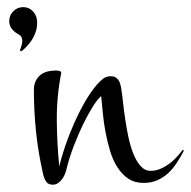

<svg xmlns="http://www.w3.org/2000/svg" viewBox="-20 -484 526 528"><path d="M485.8 -69.8Q476.6 -52.2 466.1 -36.1Q455.6 -20 442.4 -7.8Q429.2 4.4 412.6 11.7Q396 19 374.5 19Q350.1 19 332.5 7.1Q314.9 -4.9 302.5 -24.7Q290 -44.4 282.5 -69.8Q274.9 -95.2 270 -121.6Q265.1 -147.9 262.7 -173.6Q260.3 -199.2 258.3 -219.7Q249 -212.4 235.8 -191.7Q222.7 -170.9 209 -143.1Q195.3 -115.2 182.9 -82.5Q170.4 -49.8 162.6 -18.1Q161.1 -11.2 158 -3.9Q154.8 3.4 150.1 9.5Q145.5 15.6 139.2 19.8Q132.8 23.9 125 23.9Q112.3 23.9 106.7 15.1Q101.1 6.3 98.6 -4.9Q84.5 -66.9 78.9 -123.5Q73.2 -180.2 73.2 -236.8Q73.2 -250.5 77.9 -260.5Q82.5 -270.5 90.3 -277.1Q98.1 -283.7 108.9 -286.9Q119.6 -290 131.3 -290Q132.8 -290 136 -290Q139.2 -290 142.1 -289.3Q145 -288.6 147 -287.1Q148.9 -285.6 148.4 -283.2Q135.7 -219.2 136.2 -153.1Q136.7 -86.9 143.1 -25.9Q148.4 -50.3 158.9 -81.3Q169.4 -112.3 183.3 -143.8Q197.3 -175.3 213.6 -203.9Q230 -232.4 247.1 -252Q255.4 -261.2 263.9 -267.8Q272.5 -274.4 285.2 -274.4Q292.5 -274.4 297.4 -271.5Q302.2 -268.6 305.4 -264.2Q308.6 -259.8 310.3 -254.2Q312 -248.5 313 -243.2Q315.4 -229 317.9 -206.5Q320.3 -184.1 324 -158.7Q327.6 -133.3 333 -107.7Q338.4 -82 346.7 -61.3Q355 -40.5 366.7 -27.3Q378.4 -14.2 394.5 -14.2Q407.7 -14.2 420.2 -19.3Q432.6 -24.4 443.8 -32.5Q455.1 -40.5 464.8 -51Q474.6 -61.5 482.4 -71.8ZM34.7 -345.7Q37.1 -351.6 39.1 -358.2Q41 -364.7 41.3 -370.6Q41.5 -376.5 39.3 -381.3Q37.1 -386.2 31.7 -389.2Q21 -394.5 13.2 -403.8Q5.4 -413.1 5.4 -425.8Q5.4 -441.9 16.6 -453.1Q27.8 -464.4 43.9 -464.4Q59.6 -464.4 70.3 -453.1Q81.1 -441.9 82 -425.8Q83 -409.2 77.6 -394.8Q72.3 -380.4 64.5 -369.6Q56.6 -358.9 49.1 -351.8Q41.5 -344.7 38.6 -342.8Q37.6 -343.8 36.6 -344.2Q34.7 -345.2 34.7 -345.7Z"/></svg>

Font: Montez
Style: Regular
Weight: 400
Designer: Astigmatic (AOETI)
Foundry: Astigmatic (AOETI)
Version: Version 1.000